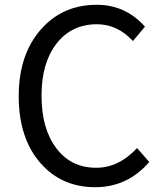

<svg xmlns="http://www.w3.org/2000/svg" viewBox="-20 -767 678 800"><path d="M149 -87Q58 -191 58 -366Q58 -540 151 -645Q241 -747 383 -747Q503 -747 584 -656L534 -596Q469 -666 384 -666Q279 -666 216 -586Q153 -505 153 -369Q153 -230 215 -149Q276 -68 381 -68Q475 -68 551 -150L602 -92Q511 13 377 13Q237 13 149 -87Z"/></svg>

Font: 思源黑体R
Style: Regular
Weight: 400
Designer: Ryoko NISHIZUKA  (kana & ideographs); Paul D. Hunt (Latin, Greek & Cyrillic); Wenlong ZHANG  (bopomofo); Sandoll Communi
Foundry: Adobe Systems Incorporated
Version: Version 1.00 June 24, 2014, initial release